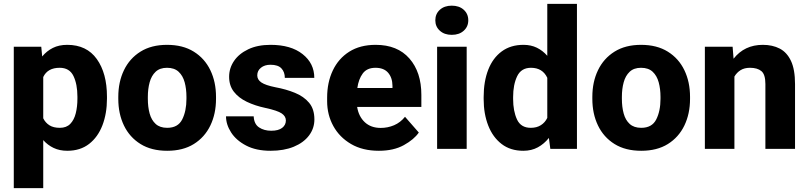

<svg xmlns="http://www.w3.org/2000/svg" viewBox="-20 -770 4181 993"><path d="M533.2 -270V-259.8Q533.2 -183.1 509.8 -122.1Q486.3 -61 440.7 -25.6Q395 9.8 328.1 9.8Q288.1 9.8 257.3 -4.9Q226.6 -19.5 203.6 -45.4V203.1H51.3V-528.3H193.4L198.2 -478Q221.7 -506.3 253.4 -522.2Q285.2 -538.1 327.6 -538.1Q428.2 -538.1 480.7 -464.6Q533.2 -391.1 533.2 -270ZM380.4 -259.8V-270Q380.4 -334.5 359.9 -377Q339.4 -419.4 288.6 -419.4Q226.1 -419.4 203.6 -371.6V-158.2Q214.8 -135.3 235.6 -122.1Q256.3 -108.9 289.6 -108.9Q323.7 -108.9 343.5 -129.4Q363.3 -149.9 371.8 -184.1Q380.4 -218.3 380.4 -259.8Z M591.8 -258.8V-269Q591.8 -346.2 621.1 -407Q650.4 -467.8 706.5 -502.9Q762.7 -538.1 843.8 -538.1Q925.8 -538.1 982.2 -502.9Q1038.6 -467.8 1067.9 -407Q1097.2 -346.2 1097.2 -269V-258.8Q1097.2 -181.6 1067.9 -120.8Q1038.6 -60.1 982.4 -25.1Q926.3 9.8 844.7 9.8Q763.2 9.8 706.8 -25.1Q650.4 -60.1 621.1 -120.8Q591.8 -181.6 591.8 -258.8ZM744.6 -269V-258.8Q744.6 -216.8 753.9 -182.9Q763.2 -148.9 785.2 -128.9Q807.1 -108.9 844.7 -108.9Q900.4 -108.9 922.4 -152.3Q944.3 -195.8 944.3 -258.8V-269Q944.3 -310.1 935.1 -344.2Q925.8 -378.4 903.8 -398.9Q881.8 -419.4 843.8 -419.4Q806.6 -419.4 784.9 -398.9Q763.2 -378.4 753.9 -344.2Q744.6 -310.1 744.6 -269Z M1458.5 -147Q1458.5 -168.5 1437 -183.3Q1415.5 -198.2 1352.1 -211.9Q1299.3 -223.1 1256.8 -243.4Q1214.4 -263.7 1189.7 -295.4Q1165 -327.1 1165 -373Q1165 -417.5 1190.4 -454.8Q1215.8 -492.2 1263.9 -515.1Q1312 -538.1 1379.4 -538.1Q1484.4 -538.1 1544.9 -490.2Q1605.5 -442.4 1605.5 -367.2H1453.1Q1453.1 -397.5 1435.5 -416.3Q1418 -435.1 1378.9 -435.1Q1348.6 -435.1 1329.6 -419.7Q1310.5 -404.3 1310.5 -380.4Q1310.5 -357.9 1331.8 -343.5Q1353 -329.1 1404.3 -318.8Q1459.5 -308.6 1505.1 -290Q1550.8 -271.5 1578.4 -238.8Q1606 -206.1 1606 -152.3Q1606 -106 1578.1 -69.1Q1550.3 -32.2 1499.5 -11.2Q1448.7 9.8 1379.4 9.8Q1304.7 9.8 1253.2 -17.1Q1201.7 -43.9 1175.3 -85Q1148.9 -126 1148.9 -168.5H1292Q1293.9 -128.4 1319.8 -111.1Q1345.7 -93.8 1382.8 -93.8Q1419.9 -93.8 1439.2 -108.6Q1458.5 -123.5 1458.5 -147Z M1939.5 9.8Q1855.5 9.8 1795.7 -25.1Q1735.8 -60.1 1703.9 -118.2Q1671.9 -176.3 1671.9 -246.6V-265.1Q1671.9 -343.8 1701.2 -405.5Q1730.5 -467.3 1786.4 -502.7Q1842.3 -538.1 1922.9 -538.1Q2035.6 -538.1 2097.4 -467.5Q2159.2 -397 2159.2 -279.3V-216.8H1827.1Q1835 -167.5 1866.7 -137.9Q1898.4 -108.4 1949.2 -108.4Q1985.4 -108.4 2018.1 -122.3Q2050.8 -136.2 2074.7 -166L2146 -84.5Q2121.6 -48.8 2068.8 -19.5Q2016.1 9.8 1939.5 9.8ZM1921.9 -419.4Q1877.9 -419.4 1856.2 -390.1Q1834.5 -360.8 1828.1 -314.9H2009.8V-326.7Q2009.3 -368.2 1987.3 -393.8Q1965.3 -419.4 1921.9 -419.4Z M2231.4 -665Q2231.4 -698.2 2254.9 -719.5Q2278.3 -740.7 2316.4 -740.7Q2355 -740.7 2378.4 -719.5Q2401.9 -698.2 2401.9 -665Q2401.9 -632.3 2378.4 -611.1Q2355 -589.8 2316.4 -589.8Q2278.3 -589.8 2254.9 -611.1Q2231.4 -632.3 2231.4 -665ZM2393.6 -528.3V0H2240.7V-528.3Z M2481.4 -257.8V-268.1Q2481.4 -348.6 2505.1 -409.4Q2528.8 -470.2 2575 -504.2Q2621.1 -538.1 2687.5 -538.1Q2726.1 -538.1 2756.6 -523.2Q2787.1 -508.3 2810.5 -481.4V-750H2963.9V0H2826.2L2818.8 -56.6Q2794.4 -25.9 2761.7 -8.1Q2729 9.8 2686.5 9.8Q2620.1 9.8 2574.5 -25.1Q2528.8 -60.1 2505.1 -120.6Q2481.4 -181.2 2481.4 -257.8ZM2633.8 -268.1V-257.8Q2633.8 -195.8 2653.8 -152.3Q2673.8 -108.9 2725.1 -108.9Q2755.9 -108.9 2777.3 -122.6Q2798.8 -136.2 2810.5 -160.2V-367.7Q2786.1 -419.4 2726.1 -419.4Q2675.8 -419.4 2654.8 -376Q2633.8 -332.5 2633.8 -268.1Z M3043.5 -258.8V-269Q3043.5 -346.2 3072.8 -407Q3102.1 -467.8 3158.2 -502.9Q3214.4 -538.1 3295.4 -538.1Q3377.4 -538.1 3433.8 -502.9Q3490.2 -467.8 3519.5 -407Q3548.8 -346.2 3548.8 -269V-258.8Q3548.8 -181.6 3519.5 -120.8Q3490.2 -60.1 3434.1 -25.1Q3377.9 9.8 3296.4 9.8Q3214.8 9.8 3158.4 -25.1Q3102.1 -60.1 3072.8 -120.8Q3043.5 -181.6 3043.5 -258.8ZM3196.3 -269V-258.8Q3196.3 -216.8 3205.6 -182.9Q3214.8 -148.9 3236.8 -128.9Q3258.8 -108.9 3296.4 -108.9Q3352.1 -108.9 3374 -152.3Q3396 -195.8 3396 -258.8V-269Q3396 -310.1 3386.7 -344.2Q3377.4 -378.4 3355.5 -398.9Q3333.5 -419.4 3295.4 -419.4Q3258.3 -419.4 3236.6 -398.9Q3214.8 -378.4 3205.6 -344.2Q3196.3 -310.1 3196.3 -269Z M3858.9 -419.4Q3830.1 -419.4 3810.3 -407.2Q3790.5 -395 3778.3 -374V0H3625.5V-528.3H3769L3773.9 -466.3Q3830.1 -538.1 3925.3 -538.1Q3975.1 -538.1 4012.5 -518.8Q4049.8 -499.5 4070.8 -455.1Q4091.8 -410.6 4091.8 -335V0H3938.5V-335.4Q3938.5 -385.3 3917.7 -402.3Q3897 -419.4 3858.9 -419.4Z"/></svg>

Font: Vazirmatn RD FD ExtraBold
Style: Regular
Weight: 800
Designer: Saber Rastikerdar
Foundry: Saber Rastikerdar
Version: Version 33.003